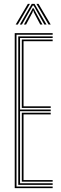

<svg xmlns="http://www.w3.org/2000/svg" viewBox="-20 -971 315 991"><path d="M56 0V-800H251.8V-791.8H65.2V-8.2H251.8V0ZM74.2 -16.8V-783.2H251.8V-775H83.5V-405.5H241.8V-397.2H83.5V-25H251.8V-16.8ZM92.5 -413.8V-766.8H251.8V-758.5H101.5V-422.2H241.8V-413.8ZM92.5 -33.2V-389H241.8V-380.5H101.5V-41.5H251.8V-33.2ZM60.8 -844.2 123.8 -951H134.5L71.8 -844.2ZM82.2 -844.2 144 -951H158.2L220.2 -844.2H209L161.2 -928.8L153.2 -942.5H149.2L141.2 -928.8L93.2 -844.2ZM230.8 -844.2 168 -951H178.8L241.8 -844.2ZM103.5 -844.2 141.8 -914.5 148.5 -928.5H154L160.5 -914.5L199.2 -844.2H188L154.5 -907.5L152.5 -915.5H150L148 -907.5L114.5 -844.2Z"/></svg>

Font: Big Shoulders Inline Display Light
Style: Regular
Weight: 300
Designer: Patric King
Foundry: XO Type Co
Version: Version 1.000